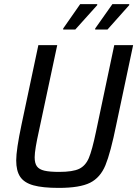

<svg xmlns="http://www.w3.org/2000/svg" viewBox="-20 -908 669 936"><path d="M59 -126Q59 -178 85 -301L167 -688H259L169 -266Q160 -226 154.5 -193Q149 -160 149 -141Q149 -112 160 -97Q171 -82 196.5 -76Q222 -70 268 -70Q335 -70 366 -85Q397 -100 413 -137.5Q429 -175 448 -266L537 -688H629L547 -301Q519 -163 494 -102.5Q469 -42 419 -17Q369 8 266 8Q188 8 143 -4.5Q98 -17 78.5 -46Q59 -75 59 -126ZM288 -764V-769L371 -888H454V-883L347 -764ZM444 -764V-769L528 -888H610V-883L504 -764Z"/></svg>

Font: Saira Semi Condensed
Style: Italic
Weight: 400
Width: 4
Italic angle: -12°
Designer: Hector Gatti with collaboration of the Omnibus-Type team
Foundry: Omnibus-Type
Version: Version 1.001; ttfautohint (v1.8)